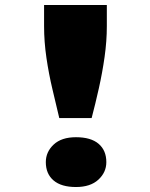

<svg xmlns="http://www.w3.org/2000/svg" viewBox="-20 -740 604 771"><path d="M218 -266Q205 -321 190.5 -382Q176 -443 166.5 -507.5Q157 -572 157 -635V-720H409V-635Q409 -575 400 -511.5Q391 -448 377 -385.5Q363 -323 348 -266ZM285 11Q226 11 195 -15.5Q164 -42 164 -89Q164 -130 195.5 -159.5Q227 -189 285 -189Q345 -189 376 -162.5Q407 -136 407 -89Q407 -48 375 -18.5Q343 11 285 11Z"/></svg>

Font: Lexend Mega Black
Style: Regular
Weight: 900
Version: Version 1.007